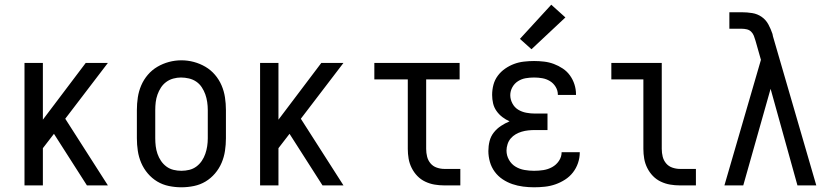

<svg xmlns="http://www.w3.org/2000/svg" viewBox="-20 -787 3540 815"><path d="M84 0V-520H162V-279L344 -520H438L257 -283L438 0H349L209 -219L162 -158V0Z M750 8Q723 8 696.5 2.5Q670 -3 647.5 -16.5Q625 -30 607.5 -50.5Q590 -71 579.5 -95.5Q569 -120 565 -146.5Q561 -173 561 -200V-320Q561 -347 565 -373.5Q569 -400 579.5 -424.5Q590 -449 607.5 -469.5Q625 -490 648 -503.5Q671 -517 697 -524Q723 -531 750 -531Q777 -531 803 -524Q829 -517 852 -503.5Q875 -490 892.5 -469.5Q910 -449 920.5 -424.5Q931 -400 935 -373.5Q939 -347 939 -320V-200Q939 -173 935 -146.5Q931 -120 920.5 -95.5Q910 -71 892.5 -50.5Q875 -30 852.5 -16.5Q830 -3 803.5 2.5Q777 8 750 8ZM750 -62Q767 -62 783.5 -66Q800 -70 813.5 -80Q827 -90 836.5 -104Q846 -118 851.5 -134Q857 -150 859.5 -166.5Q862 -183 862 -200V-320Q862 -337 859.5 -354Q857 -371 851.5 -386.5Q846 -402 836.5 -416.5Q827 -431 813 -440.5Q799 -450 782 -454Q765 -458 748 -458Q732 -458 715.5 -453.5Q699 -449 685.5 -439Q672 -429 663 -415Q654 -401 648.5 -385.5Q643 -370 641 -353.5Q639 -337 639 -320V-200Q639 -183 641 -166.5Q643 -150 648.5 -134Q654 -118 663.5 -104Q673 -90 686.5 -80Q700 -70 716.5 -66Q733 -62 750 -62Z M1084 0V-520H1162V-279L1344 -520H1438L1257 -283L1438 0H1349L1209 -219L1162 -158V0Z M1866 0Q1845 0 1824.5 -3.5Q1804 -7 1785 -16Q1766 -25 1751.5 -40Q1737 -55 1727.5 -74Q1718 -93 1714.5 -113.5Q1711 -134 1711 -155V-450H1569V-520H1931V-450H1789V-155Q1789 -138 1793 -122Q1797 -106 1807.5 -93.5Q1818 -81 1834 -75.5Q1850 -70 1866 -70H1934V0Z M2247 8Q2224 8 2200.5 5Q2177 2 2155 -5.5Q2133 -13 2113.5 -26Q2094 -39 2080 -58Q2066 -77 2059.5 -100Q2053 -123 2053 -146Q2053 -167 2058 -187.5Q2063 -208 2076 -224.5Q2089 -241 2106.5 -252.5Q2124 -264 2143 -272Q2127 -279 2112.5 -290Q2098 -301 2087.5 -316Q2077 -331 2073 -348.5Q2069 -366 2069 -384Q2069 -406 2074.5 -427Q2080 -448 2093 -465.5Q2106 -483 2124 -495.5Q2142 -508 2162 -515.5Q2182 -523 2204 -525.5Q2226 -528 2247 -528Q2268 -528 2289.5 -525.5Q2311 -523 2331 -515.5Q2351 -508 2369 -496Q2387 -484 2399.5 -466.5Q2412 -449 2418.5 -428.5Q2425 -408 2425 -387Q2425 -386 2425 -385Q2425 -384 2425 -384H2348Q2348 -384 2348 -384.5Q2348 -385 2348 -385Q2348 -403 2338.5 -418.5Q2329 -434 2314 -443Q2299 -452 2282 -455Q2265 -458 2247 -458Q2229 -458 2211.5 -455Q2194 -452 2179 -442.5Q2164 -433 2155 -417Q2146 -401 2146 -383Q2146 -365 2155 -348Q2164 -331 2179.5 -321.5Q2195 -312 2213.5 -308.5Q2232 -305 2250 -305H2304V-235H2250Q2236 -235 2222 -233.5Q2208 -232 2194.5 -228Q2181 -224 2169 -217Q2157 -210 2148 -199.5Q2139 -189 2134.5 -175Q2130 -161 2130 -148Q2130 -127 2140.5 -108.5Q2151 -90 2168.5 -79.5Q2186 -69 2206.5 -65.5Q2227 -62 2247 -62Q2267 -62 2286.5 -65Q2306 -68 2323.5 -77.5Q2341 -87 2352.5 -104Q2364 -121 2364 -141Q2364 -141 2364 -141Q2364 -141 2364 -141H2441Q2441 -141 2441 -140.5Q2441 -140 2441 -140Q2441 -117 2433.5 -95Q2426 -73 2412 -55Q2398 -37 2378.5 -24.5Q2359 -12 2337.5 -4.5Q2316 3 2293 5.5Q2270 8 2247 8ZM2236 -578 2187 -622 2320 -767 2380 -713Z M2866 0Q2845 0 2824.5 -3.5Q2804 -7 2785 -16Q2766 -25 2751.5 -40Q2737 -55 2727.5 -74Q2718 -93 2714.5 -113.5Q2711 -134 2711 -155V-450H2575V-520H2789V-155Q2789 -138 2793 -122Q2797 -106 2807.5 -93.5Q2818 -81 2834 -75.5Q2850 -70 2866 -70H2934V0Z M3055 0 3210 -533 3187 -614Q3184 -625 3180 -635Q3176 -645 3168.5 -652.5Q3161 -660 3150 -662.5Q3139 -665 3129 -665H3076V-735H3129Q3151 -735 3173 -731.5Q3195 -728 3213 -715.5Q3231 -703 3241.5 -683.5Q3252 -664 3259 -643Q3259 -640 3260 -638Q3261 -636 3261 -633L3445 0H3365L3251 -410L3135 0Z"/></svg>

Font: Iosevka Gothic
Style: Regular
Weight: 400
Monospace: yes
Designer: Belleve Invis
Foundry: Belleve Invis
Version: Version 15.5.1; ttfautohint (v1.8.4)